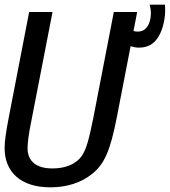

<svg xmlns="http://www.w3.org/2000/svg" viewBox="-23 -780 721 814"><path d="M676.3 -760.3Q676.8 -753.4 677 -747.6Q677.2 -741.7 677.2 -736.3Q677.2 -723.1 676 -712.9Q674.8 -702.6 673.3 -693.8Q663.1 -638.2 637 -608.2Q610.8 -578.1 566.4 -578.1Q546.9 -578.1 530.8 -584.5L471.7 -279.8Q461.4 -227.5 451.2 -189.9Q440.9 -152.3 428.7 -124.5Q416.5 -96.7 401.4 -77.1Q386.2 -57.6 366.7 -42Q331.1 -13.7 286.4 0.2Q241.7 14.2 190.9 14.2Q144 14.2 107.9 2.7Q71.8 -8.8 47.1 -30.3Q22.5 -51.8 9.5 -82.5Q-3.4 -113.3 -3.4 -151.9Q-3.4 -173.3 0.7 -203.6Q4.9 -233.9 13.7 -279.8L100.6 -729H199.7L112.3 -279.8Q111.8 -276.9 111.6 -275.9Q111.3 -274.9 111.1 -273.4Q110.8 -272 110.4 -269.3Q109.9 -266.6 108.4 -259.8Q101.1 -223.6 97.4 -195.8Q93.8 -168 93.8 -152.3Q93.8 -110.8 120.4 -88.4Q147 -65.9 199.7 -65.9Q217.8 -65.9 236.1 -68.8Q254.4 -71.8 271.2 -78.6Q288.1 -85.4 302.2 -96.4Q316.4 -107.4 326.7 -123.5Q332 -132.3 337.4 -144.3Q342.8 -156.2 348.6 -176.3Q354 -194.8 360.1 -221.2Q366.2 -247.6 372.6 -279.8L459.5 -729H558.6L543 -648.4Q547.9 -647.5 552.2 -646.7Q556.6 -646 561 -646Q581.5 -646 595.2 -659.4Q608.9 -672.9 614.3 -699.2Q616.7 -712.9 616.7 -724.1Q616.7 -741.2 611.3 -760.3H676.3Z"/></svg>

Font: Hack
Style: Italic
Weight: 400
Italic angle: -11°
Monospace: yes
Designer: Christopher Simpkins
Foundry: Christopher Simpkins
Version: Version 2.019; ttfautohint (v1.4.1) -l 4 -r 80 -G 350 -x 0 -